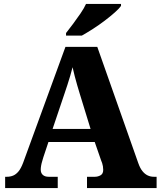

<svg xmlns="http://www.w3.org/2000/svg" viewBox="-20 -951 812 971"><path d="M6 0V-57H15Q32 -57 46.5 -63Q61 -69 73.5 -84Q86 -99 97 -128L311 -714H472L679 -127Q688 -101 700 -86Q712 -71 726.5 -64Q741 -57 758 -57H772V0H420V-57H460Q475 -57 488.5 -64.5Q502 -72 502 -92Q502 -101 500.5 -110Q499 -119 496.5 -126.5Q494 -134 492 -138L459 -233H225L199 -155Q197 -147 193.5 -136Q190 -125 188 -113.5Q186 -102 186 -93Q186 -76 196.5 -66.5Q207 -57 226 -57H272V0ZM246 -299H438L383 -478Q377 -498 370.5 -520Q364 -542 358 -565.5Q352 -589 347 -611Q342 -590 335 -567Q328 -544 321 -522Q314 -500 307 -480ZM314 -784Q329 -803 348.5 -829Q368 -855 386.5 -882Q405 -909 415 -931H592V-921Q583 -908 560.5 -888Q538 -868 509 -846Q480 -824 449.5 -804.5Q419 -785 394 -771H314Z"/></svg>

Font: Noto Serif Thai ExtraBold
Style: Regular
Weight: 800
Version: Version 2.001